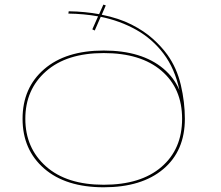

<svg xmlns="http://www.w3.org/2000/svg" viewBox="-20 -808 958 834"><path d="M430.5 5.5Q265.5 5.5 171.8 -76Q78 -157.5 78 -292Q78 -426.5 171.8 -507.5Q265.5 -588.5 430.5 -588.5Q595.5 -588.5 689.5 -510Q736.5 -470.5 759.5 -416Q739.5 -510 690.5 -574.8Q641.5 -639.5 571.2 -678.8Q501 -718 417.5 -735L391.5 -675.5L381 -680.5L406 -737Q345 -748 277 -749L278.5 -759Q315 -758.5 348 -755.2Q381 -752 410.5 -746.5L429 -788L439.5 -784.5L422 -744Q497 -729 551.5 -701.2Q606 -673.5 643.8 -639.5Q681.5 -605.5 706.5 -571Q748 -513.5 765.5 -438.8Q783 -364 783 -292Q783 -152.5 689.2 -73.5Q595.5 5.5 430.5 5.5ZM430.5 -5.5Q591.5 -5.5 681.2 -82.8Q771 -160 771 -292Q771 -424 681.2 -500.8Q591.5 -577.5 430.5 -577.5Q269.5 -577.5 179.8 -498.2Q90 -419 90 -292Q90 -165 179.8 -85.2Q269.5 -5.5 430.5 -5.5Z"/></svg>

Font: Anybody UltraExpanded Thin
Style: Regular
Weight: 100
Width: 9
Designer: Tyler Finck
Foundry: Etcetera Type Company
Version: Version 1.010; ttfautohint (v1.8.3) -l 8 -r 50 -G 200 -x 14 